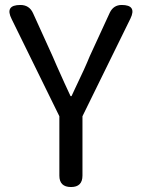

<svg xmlns="http://www.w3.org/2000/svg" viewBox="-20 -753 571 773"><path d="M266 0Q219 0 219 -46V-285L27 -676Q-2 -733 62 -733Q98 -733 113 -700L192 -526Q198 -513 208 -489Q244 -408 264 -366H268Q272 -375 281 -394Q323 -481 341 -526L422 -702Q437 -733 470 -733Q532 -733 505 -678L422 -509L312 -285V-46Q312 0 266 0Z"/></svg>

Font: GenSenRounded TW R
Style: Regular
Weight: 400
Version: Version 1.501;PS 1;hotconv 16.6.51;makeotf.lib2.5.65220